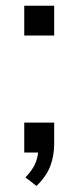

<svg xmlns="http://www.w3.org/2000/svg" viewBox="-20 -522 268 657"><path d="M104.9 114.4 67.2 85Q93.9 56.8 102.7 32.6Q111.5 8.3 111.5 -16.8L136.6 0H63V-102.4H165.4V-30Q165.4 10.4 152.4 45.4Q139.4 80.5 104.9 114.4ZM63 -400.4V-502.3H165.4V-400.4Z"/></svg>

Font: Mulish ExtraLight
Style: Regular
Weight: 200
Designer: Vernon Adams
Foundry: Vernon Adams
Version: Version 3.603